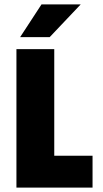

<svg xmlns="http://www.w3.org/2000/svg" viewBox="-20 -847 467 867"><path d="M54.2 0V-625H225V-143.8H397.9V0ZM70.8 -679.2 167.4 -827.1H344.4L204.2 -679.2Z"/></svg>

Font: Afacad Flux ExtraBold
Style: Regular
Weight: 800
Designer: Kristian Moeller
Foundry: Dicotype
Version: Version 1.100